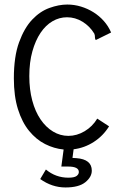

<svg xmlns="http://www.w3.org/2000/svg" viewBox="-20 -648 540 845"><path d="M327 109Q327 85 280 85H250L260 10Q218 6 178.5 -14Q139 -34 108 -72Q77 -110 59 -167.5Q41 -225 41 -303Q41 -399 64 -462Q87 -525 121.5 -561.5Q156 -598 197.5 -613Q239 -628 276 -628Q307 -628 336.5 -619Q366 -610 391.5 -594Q417 -578 437 -555.5Q457 -533 469 -505L402 -472Q398 -475 398 -482Q398 -494 395 -500Q375 -533 343 -552.5Q311 -572 275 -572Q241 -572 211 -554.5Q181 -537 158.5 -503.5Q136 -470 122.5 -422Q109 -374 109 -313Q109 -254 122 -205.5Q135 -157 158.5 -122.5Q182 -88 213.5 -69Q245 -50 281 -50Q318 -50 352.5 -70.5Q387 -91 408 -126L460 -92Q434 -50 393 -23.5Q352 3 304 9L299 47L316 48Q384 53 384 103Q384 131 355.5 154Q327 177 268 177Q209 177 157 140L182 98Q225 134 281 134Q307 134 317 126.5Q327 119 327 109Z"/></svg>

Font: Inconsolata
Style: Regular
Weight: 400
Designer: Raph Levien, Kirill Tkachev
Foundry: Cyreal
Version: Version 1.013